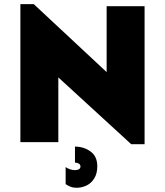

<svg xmlns="http://www.w3.org/2000/svg" viewBox="-20 -684 794 924"><path d="M611.3 9.8 260.7 -311.5V0H78.1V-664.1H142.6L493.2 -336.9V-654.3H675.8V9.8ZM347.7 219.7Q332 219.7 318.8 214.4Q305.7 209 295.9 202.1V120.1Q317.4 134.8 341.8 134.8Q352.5 134.8 359.9 130.4Q367.2 126 367.2 117.2Q367.2 108.4 359.4 103.5Q351.6 98.6 340.8 98.6V21.5Q382.8 21.5 415.5 44.9Q448.2 68.4 448.2 116.2Q448.2 150.4 434.1 173.8Q419.9 197.3 397 208.5Q374 219.7 347.7 219.7Z"/></svg>

Font: Sen ExtraBold
Style: Regular
Weight: 800
Version: Version 2.000;gftools[0.9.31]